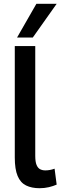

<svg xmlns="http://www.w3.org/2000/svg" viewBox="-20 -983 319 1013"><path d="M166 -740V-161Q166 -129 173 -112.5Q180 -96 192 -90Q204 -84 219 -84Q230 -84 242 -86Q254 -88 268 -93L279 -9Q261 -1 238 4.5Q215 10 189 10Q147 10 117.5 -4.5Q88 -19 73 -54.5Q58 -90 58 -152V-740ZM70 -785 172 -963H279L153 -785Z"/></svg>

Font: Georama ExtraCondensed Thin Medium
Style: Regular
Weight: 500
Version: Version 1.001